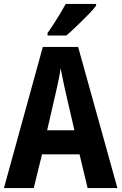

<svg xmlns="http://www.w3.org/2000/svg" viewBox="-20 -953 616 973"><path d="M424 0 383 -171H193L151 0H0L197 -715H376L575 0ZM315 -475Q310 -496 305 -519.5Q300 -543 295.5 -566Q291 -589 287 -608Q285 -589 280.5 -566Q276 -543 271 -519.5Q266 -496 261 -476L219 -293H357ZM467 -924Q456 -909 437.5 -889.5Q419 -870 397.5 -849Q376 -828 355 -808Q334 -788 316 -773H221V-786Q239 -811 255 -836Q271 -861 286 -886Q301 -911 313 -933H467Z"/></svg>

Font: Noto Sans Condensed
Style: Regular
Weight: 400
Width: 3
Version: Version 2.013